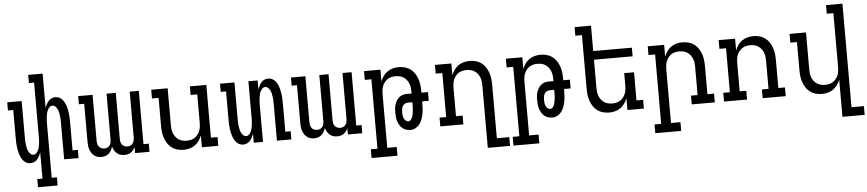

<svg xmlns="http://www.w3.org/2000/svg" viewBox="-49 -1069 7309 1618"><g transform="rotate(-5 3605.0 -260.0)"><path d="M217 215V146H261V-76Q256 -61 248.5 -46Q241 -31 230 -18.5Q219 -6 204 1Q189 8 172 8Q155 8 139.5 1Q124 -6 113 -19Q102 -32 94.5 -47Q87 -62 82 -78Q77 -94 74 -110.5Q71 -127 69 -143.5Q67 -160 66.5 -176.5Q66 -193 66 -210V-451H21V-520H143V-210Q143 -195 143.5 -180.5Q144 -166 146 -152Q148 -138 151 -123.5Q154 -109 160 -96Q166 -83 177 -72Q188 -61 202 -61Q217 -61 227.5 -72Q238 -83 244 -96Q250 -109 253 -123.5Q256 -138 258 -152Q260 -166 260.5 -180.5Q261 -195 261 -210V-666H217V-735H339V-444Q344 -459 351.5 -474Q359 -489 370 -501.5Q381 -514 396 -521Q411 -528 428 -528Q445 -528 460.5 -521Q476 -514 487 -501Q498 -488 505.5 -473Q513 -458 518 -442Q523 -426 526 -409.5Q529 -393 531 -376.5Q533 -360 533.5 -343.5Q534 -327 534 -310V-69H579V0H457V-310Q457 -325 456.5 -339.5Q456 -354 454 -368Q452 -382 449 -396.5Q446 -411 440 -424Q434 -437 423 -448Q412 -459 398 -459Q383 -459 372.5 -448Q362 -437 356 -424Q350 -411 347 -396.5Q344 -382 342 -368Q340 -354 339.5 -339.5Q339 -325 339 -310V146H383V215Z M771 8Q755 8 738.5 3Q722 -2 709.5 -12.5Q697 -23 688 -37Q679 -51 674 -67Q669 -83 667.5 -99.5Q666 -116 666 -133V-451H621V-520H743V-133Q743 -119 746 -106Q749 -93 756.5 -82.5Q764 -72 776.5 -66.5Q789 -61 802 -61Q815 -61 827.5 -66.5Q840 -72 848 -82.5Q856 -93 858.5 -106Q861 -119 861 -133V-520H939V-133Q939 -119 941.5 -106Q944 -93 952 -82.5Q960 -72 972.5 -66.5Q985 -61 998 -61Q1011 -61 1023.5 -66.5Q1036 -72 1043.5 -82.5Q1051 -93 1054 -106Q1057 -119 1057 -133V-520H1134V-69H1179V0H1057V-52Q1051 -39 1042 -27Q1033 -15 1021.5 -7Q1010 1 995.5 4.5Q981 8 967 8Q950 8 933 3Q916 -2 903 -13.5Q890 -25 881.5 -40Q873 -55 868 -72Q864 -56 855.5 -40.5Q847 -25 834.5 -14Q822 -3 805 2.5Q788 8 771 8Z M1467 8Q1441 8 1415 1Q1389 -6 1368 -21.5Q1347 -37 1332.5 -59.5Q1318 -82 1309.5 -106.5Q1301 -131 1298 -157.5Q1295 -184 1295 -210V-446H1239V-520H1378V-210Q1378 -192 1380 -174Q1382 -156 1388.5 -139.5Q1395 -123 1406 -108.5Q1417 -94 1432 -84Q1447 -74 1464.5 -70Q1482 -66 1500 -66Q1518 -66 1535.5 -70Q1553 -74 1568 -84Q1583 -94 1594 -108.5Q1605 -123 1611.5 -139.5Q1618 -156 1620 -174Q1622 -192 1622 -210V-447H1566V-520H1705V-74H1761V0H1622V-100Q1613 -76 1598.5 -55Q1584 -34 1563 -19.5Q1542 -5 1517.5 1.5Q1493 8 1467 8Z M1972 8Q1955 8 1939.5 1Q1924 -6 1913 -19Q1902 -32 1894.5 -47Q1887 -62 1882 -78Q1877 -94 1874 -110.5Q1871 -127 1869 -143.5Q1867 -160 1866.5 -176.5Q1866 -193 1866 -210V-451H1821V-520H1943V-210Q1943 -195 1943.5 -180.5Q1944 -166 1946 -152Q1948 -138 1951 -123.5Q1954 -109 1960 -96Q1966 -83 1977 -72Q1988 -61 2002 -61Q2017 -61 2027.5 -72Q2038 -83 2044 -96Q2050 -109 2053 -123.5Q2056 -138 2058 -152Q2060 -166 2060.5 -180.5Q2061 -195 2061 -210V-520H2139V-444Q2144 -459 2151.5 -474Q2159 -489 2170 -501.5Q2181 -514 2196 -521Q2211 -528 2228 -528Q2245 -528 2260.5 -521Q2276 -514 2287 -501Q2298 -488 2305.5 -473Q2313 -458 2318 -442Q2323 -426 2326 -409.5Q2329 -393 2331 -376.5Q2333 -360 2333.5 -343.5Q2334 -327 2334 -310V-69H2379V0H2257V-310Q2257 -325 2256.5 -339.5Q2256 -354 2254 -368Q2252 -382 2249 -396.5Q2246 -411 2240 -424Q2234 -437 2223 -448Q2212 -459 2198 -459Q2183 -459 2172.5 -448Q2162 -437 2156 -424Q2150 -411 2147 -396.5Q2144 -382 2142 -368Q2140 -354 2139.5 -339.5Q2139 -325 2139 -310V0H2061V-76Q2056 -61 2048.5 -46Q2041 -31 2030 -18.5Q2019 -6 2004 1Q1989 8 1972 8Z M2571 8Q2555 8 2538.5 3Q2522 -2 2509.5 -12.5Q2497 -23 2488 -37Q2479 -51 2474 -67Q2469 -83 2467.5 -99.5Q2466 -116 2466 -133V-451H2421V-520H2543V-133Q2543 -119 2546 -106Q2549 -93 2556.5 -82.5Q2564 -72 2576.5 -66.5Q2589 -61 2602 -61Q2615 -61 2627.5 -66.5Q2640 -72 2648 -82.5Q2656 -93 2658.5 -106Q2661 -119 2661 -133V-520H2739V-133Q2739 -119 2741.5 -106Q2744 -93 2752 -82.5Q2760 -72 2772.5 -66.5Q2785 -61 2798 -61Q2811 -61 2823.5 -66.5Q2836 -72 2843.5 -82.5Q2851 -93 2854 -106Q2857 -119 2857 -133V-520H2934V-69H2979V0H2857V-52Q2851 -39 2842 -27Q2833 -15 2821.5 -7Q2810 1 2795.5 4.5Q2781 8 2767 8Q2750 8 2733 3Q2716 -2 2703 -13.5Q2690 -25 2681.5 -40Q2673 -55 2668 -72Q2664 -56 2655.5 -40.5Q2647 -25 2634.5 -14Q2622 -3 2605 2.5Q2588 8 2571 8Z M3258 215H3039V141H3095V-446H3039V-520H3178V-420Q3187 -444 3201.5 -465Q3216 -486 3237 -500.5Q3258 -515 3282.5 -521.5Q3307 -528 3333 -528Q3359 -528 3385 -521Q3411 -514 3432 -498.5Q3453 -483 3467.5 -460.5Q3482 -438 3490.5 -413.5Q3499 -389 3502 -362.5Q3505 -336 3505 -310V-297H3561V-223H3505V-205Q3505 -182 3503.5 -159.5Q3502 -137 3497.5 -115Q3493 -93 3485 -71.5Q3477 -50 3463.5 -32Q3450 -14 3429.5 -3Q3409 8 3387 8Q3368 8 3350.5 2.5Q3333 -3 3319 -14.5Q3305 -26 3295.5 -42Q3286 -58 3280.5 -75.5Q3275 -93 3273 -111.5Q3271 -130 3271 -148Q3271 -166 3272.5 -183.5Q3274 -201 3279.5 -217.5Q3285 -234 3294 -249Q3303 -264 3316.5 -275.5Q3330 -287 3347 -292Q3364 -297 3382 -297H3422V-310Q3422 -328 3420 -346Q3418 -364 3411.5 -380.5Q3405 -397 3394 -411.5Q3383 -426 3368 -436Q3353 -446 3335.5 -450Q3318 -454 3300 -454Q3282 -454 3264.5 -450Q3247 -446 3232 -436Q3217 -426 3206 -411.5Q3195 -397 3188.5 -380.5Q3182 -364 3180 -346Q3178 -328 3178 -310V141H3258ZM3375 -66Q3385 -66 3392.5 -73Q3400 -80 3404.5 -88.5Q3409 -97 3411.5 -106.5Q3414 -116 3416 -126Q3418 -136 3419 -145.5Q3420 -155 3421 -165Q3422 -175 3422 -185Q3422 -195 3422 -205V-223H3382Q3369 -223 3357.5 -216Q3346 -209 3339.5 -197.5Q3333 -186 3331 -173Q3329 -160 3329 -147Q3329 -134 3330.5 -121Q3332 -108 3337 -96Q3342 -84 3352 -75Q3362 -66 3375 -66Z M4022 215V-310Q4022 -328 4020 -346Q4018 -364 4011.5 -380.5Q4005 -397 3994 -411.5Q3983 -426 3968 -436Q3953 -446 3935.5 -450Q3918 -454 3900 -454Q3882 -454 3864.5 -450Q3847 -446 3832 -436Q3817 -426 3806 -411.5Q3795 -397 3788.5 -380.5Q3782 -364 3780 -346Q3778 -328 3778 -310V-74H3834V0H3639V-74H3695V-446H3639V-520H3778V-420Q3787 -444 3801.5 -465Q3816 -486 3837 -500.5Q3858 -515 3882.5 -521.5Q3907 -528 3933 -528Q3959 -528 3985 -521Q4011 -514 4032 -498.5Q4053 -483 4067.5 -460.5Q4082 -438 4090.5 -413.5Q4099 -389 4102 -362.5Q4105 -336 4105 -310V141H4210V215Z M4458 215H4239V141H4295V-446H4239V-520H4378V-420Q4387 -444 4401.5 -465Q4416 -486 4437 -500.5Q4458 -515 4482.5 -521.5Q4507 -528 4533 -528Q4559 -528 4585 -521Q4611 -514 4632 -498.5Q4653 -483 4667.5 -460.5Q4682 -438 4690.5 -413.5Q4699 -389 4702 -362.5Q4705 -336 4705 -310V-297H4761V-223H4705V-205Q4705 -182 4703.5 -159.5Q4702 -137 4697.5 -115Q4693 -93 4685 -71.5Q4677 -50 4663.5 -32Q4650 -14 4629.5 -3Q4609 8 4587 8Q4568 8 4550.5 2.5Q4533 -3 4519 -14.5Q4505 -26 4495.5 -42Q4486 -58 4480.5 -75.5Q4475 -93 4473 -111.5Q4471 -130 4471 -148Q4471 -166 4472.5 -183.5Q4474 -201 4479.5 -217.5Q4485 -234 4494 -249Q4503 -264 4516.5 -275.5Q4530 -287 4547 -292Q4564 -297 4582 -297H4622V-310Q4622 -328 4620 -346Q4618 -364 4611.5 -380.5Q4605 -397 4594 -411.5Q4583 -426 4568 -436Q4553 -446 4535.5 -450Q4518 -454 4500 -454Q4482 -454 4464.5 -450Q4447 -446 4432 -436Q4417 -426 4406 -411.5Q4395 -397 4388.5 -380.5Q4382 -364 4380 -346Q4378 -328 4378 -310V141H4458ZM4575 -66Q4585 -66 4592.5 -73Q4600 -80 4604.5 -88.5Q4609 -97 4611.5 -106.5Q4614 -116 4616 -126Q4618 -136 4619 -145.5Q4620 -155 4621 -165Q4622 -175 4622 -185Q4622 -195 4622 -205V-223H4582Q4569 -223 4557.5 -216Q4546 -209 4539.5 -197.5Q4533 -186 4531 -173Q4529 -160 4529 -147Q4529 -134 4530.5 -121Q4532 -108 4537 -96Q4542 -84 4552 -75Q4562 -66 4575 -66Z M5067 8Q5041 8 5015 1Q4989 -6 4968 -21.5Q4947 -37 4932.5 -59.5Q4918 -82 4909.5 -106.5Q4901 -131 4898 -157.5Q4895 -184 4895 -210V-662H4839V-735H4978V-520H5305V-447H4978V-210Q4978 -192 4980 -174Q4982 -156 4988.5 -139.5Q4995 -123 5006 -108.5Q5017 -94 5032 -84Q5047 -74 5064.5 -70Q5082 -66 5100 -66Q5118 -66 5135.5 -70Q5153 -74 5168 -84Q5183 -94 5194 -108.5Q5205 -123 5211.5 -139.5Q5218 -156 5220 -174Q5222 -192 5222 -210V-312H5305V-74H5361V0H5222V-100Q5213 -76 5198.5 -55Q5184 -34 5163 -19.5Q5142 -5 5117.5 1.5Q5093 8 5067 8Z M5658 215H5439V141H5495V-446H5439V-520H5578V-420Q5587 -444 5601.5 -465Q5616 -486 5637 -500.5Q5658 -515 5682.5 -521.5Q5707 -528 5733 -528Q5759 -528 5785 -521Q5811 -514 5832 -498.5Q5853 -483 5867.5 -460.5Q5882 -438 5890.5 -413.5Q5899 -389 5902 -362.5Q5905 -336 5905 -310V-74H5961V0H5766V-74H5822V-310Q5822 -328 5820 -346Q5818 -364 5811.5 -380.5Q5805 -397 5794 -411.5Q5783 -426 5768 -436Q5753 -446 5735.5 -450Q5718 -454 5700 -454Q5682 -454 5664.5 -450Q5647 -446 5632 -436Q5617 -426 5606 -411.5Q5595 -397 5588.5 -380.5Q5582 -364 5580 -346Q5578 -328 5578 -310V141H5658Z M6234 0H6039V-74H6095V-446H6039V-520H6178V-420Q6187 -444 6201.5 -465Q6216 -486 6237 -500.5Q6258 -515 6282.5 -521.5Q6307 -528 6333 -528Q6359 -528 6385 -521Q6411 -514 6432 -498.5Q6453 -483 6467.5 -460.5Q6482 -438 6490.5 -413.5Q6499 -389 6502 -362.5Q6505 -336 6505 -310V-74H6561V0H6366V-74H6422V-310Q6422 -328 6420 -346Q6418 -364 6411.5 -380.5Q6405 -397 6394 -411.5Q6383 -426 6368 -436Q6353 -446 6335.5 -450Q6318 -454 6300 -454Q6282 -454 6264.5 -450Q6247 -446 6232 -436Q6217 -426 6206 -411.5Q6195 -397 6188.5 -380.5Q6182 -364 6180 -346Q6178 -328 6178 -310V-74H6234Z M7022 215V-100Q7013 -76 6998.5 -55Q6984 -34 6963 -19.5Q6942 -5 6917.5 1.5Q6893 8 6867 8Q6841 8 6815 1Q6789 -6 6768 -21.5Q6747 -37 6732.5 -59.5Q6718 -82 6709.5 -106.5Q6701 -131 6698 -157.5Q6695 -184 6695 -210V-446H6639V-520H6778V-210Q6778 -192 6780 -174Q6782 -156 6788.5 -139.5Q6795 -123 6806 -108.5Q6817 -94 6832 -84Q6847 -74 6864.5 -70Q6882 -66 6900 -66Q6918 -66 6935.5 -70Q6953 -74 6968 -84Q6983 -94 6994 -108.5Q7005 -123 7011.5 -139.5Q7018 -156 7020 -174Q7022 -192 7022 -210V-662H6966V-735H7105V141H7210V215Z"/></g></svg>

Font: Iosevka HT Extended
Style: Regular
Weight: 400
Width: 7
Monospace: yes
Designer: Belleve Invis
Foundry: Belleve Invis
Version: Version 32.3.0; ttfautohint (v1.8.4)